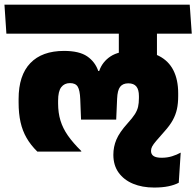

<svg xmlns="http://www.w3.org/2000/svg" viewBox="-44 -664 860 841"><path d="M736.5 -243.5V-252L564.5 -242V-234.5Q564.5 -212.5 560.8 -196.2Q557 -180 546.5 -163.5Q536 -147 515 -124Q479 -84 465.8 -52.5Q452.5 -21 452.5 14Q452.5 60 475.5 92Q498.5 124 538.8 140.8Q579 157.5 631 157.5Q667 157.5 693.5 152Q720 146.5 739 136.5L747.5 4.5Q730.5 14 709.5 20.5Q688.5 27 664 27Q640 27 628.8 19.5Q617.5 12 617.5 -3Q617.5 -13 622.5 -22.5Q627.5 -32 640.5 -47.2Q653.5 -62.5 677 -89Q700 -114.5 712.8 -137.8Q725.5 -161 731 -186Q736.5 -211 736.5 -243.5ZM442.5 -516.5H726L717 -643.5H434ZM643.5 -559.5H476.5V-464H643.5ZM-16 -516.5H796L787 -643.5H-24.5ZM643.5 -538H476.5V-414.5H643.5ZM37.5 -215Q37.5 -166.5 46 -128.8Q54.5 -91 72.5 -59.8Q90.5 -28.5 119.5 0H312V-2.5Q275.5 -38.5 253.2 -70.5Q231 -102.5 220.8 -136.2Q210.5 -170 210.5 -211V-223Q210.5 -264 224.2 -282Q238 -300 262.5 -300Q287 -300 296.5 -284.2Q306 -268.5 307.5 -230L311 -140H465L469 -232Q470.5 -268.5 482.2 -283.8Q494 -299 518 -299Q542 -299 553.2 -285.2Q564.5 -271.5 564.5 -243V-237.5L736.5 -247.5V-255.5Q736.5 -314.5 715.5 -356Q694.5 -397.5 651.8 -419.2Q609 -441 543.5 -441Q476.5 -441 440.2 -417Q404 -393 390.5 -353H386.5Q372.5 -393.5 337.8 -417.2Q303 -441 236.5 -441Q140 -441 88.8 -387.5Q37.5 -334 37.5 -230.5Z"/></svg>

Font: Anek Devanagari ExtraBold
Style: Regular
Weight: 800
Designer: Kailash Malviya (Devanagari) & Yesha Goshar (Latin)
Foundry: Ek Type
Version: Version 1.003